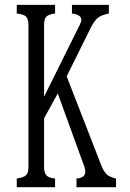

<svg xmlns="http://www.w3.org/2000/svg" viewBox="-20 -780 540 800"><path d="M49.8 -759.8H209.5V-723.6Q183.1 -720.7 172.4 -710Q163.6 -700.7 163.6 -674.8V-377L311.5 -674.8Q318.8 -689.5 318.8 -697.3Q318.8 -719.2 279.8 -723.6V-759.8H433.6V-723.6Q405.3 -718.3 390.1 -707.5Q374.5 -696.3 358.4 -665L257.8 -461.9L402.8 -88.9Q412.1 -64.5 427.7 -50.8Q438 -42.5 463.4 -36.1V0H298.8V-36.1Q335.4 -39.1 335.4 -64Q335.4 -74.7 330.6 -87.9L220.7 -390.6L163.6 -287.1V-85Q163.6 -59.6 173.8 -48.8Q183.6 -38.6 209.5 -36.1V0H49.8V-36.1Q80.1 -40.5 89.4 -50.8Q98.6 -61 98.6 -85V-674.8Q98.6 -701.7 87.4 -711.9Q77.6 -720.7 49.8 -723.6Z"/></svg>

Font: BIZ UDMincho
Style: Regular
Weight: 400
Monospace: yes
Designer: TypeBank Co., Ltd.
Foundry: Morisawa Inc.
Version: Version 1.06